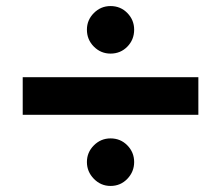

<svg xmlns="http://www.w3.org/2000/svg" viewBox="-20 -607 731 634"><path d="M55 -228V-352H635V-228ZM345 7Q313 7 290 -16.5Q267 -40 267 -72Q267 -104 290 -127Q313 -150 345 -150Q378 -150 400.5 -127Q423 -104 423 -72Q423 -40 400.5 -16.5Q378 7 345 7ZM345 -430Q313 -430 290 -453Q267 -476 267 -509Q267 -541 290 -564Q313 -587 345 -587Q378 -587 400.5 -564Q423 -541 423 -509Q423 -476 400.5 -453Q378 -430 345 -430Z"/></svg>

Font: M PLUS 2
Style: Bold
Weight: 700
Designer: Coji Morishita
Foundry: UNDERFOREST DESIGN
Version: Version 1.001